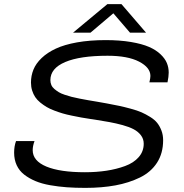

<svg xmlns="http://www.w3.org/2000/svg" viewBox="-20 -891 885 923"><path d="M331.1 -733.9 496.1 -871.1H564L682.1 -733.9H605L524.9 -827.1L415 -733.9ZM390.1 12.2Q341.8 12.2 301.3 9.3Q260.7 6.3 220.7 -0.7Q180.7 -7.8 150.4 -20.5Q120.1 -33.2 96.4 -51.5Q72.8 -69.8 60.3 -96.7Q47.9 -123.5 47.9 -157.2Q47.9 -188 57.1 -212.9H146Q137.2 -189.5 137.2 -168.9Q137.2 -117.7 202.9 -90.3Q268.6 -63 388.2 -63Q443.4 -63 491.5 -70.3Q539.6 -77.6 581.1 -92.8Q622.6 -107.9 646.7 -135.5Q670.9 -163.1 670.9 -200.2Q670.9 -223.1 657.5 -240.7Q644 -258.3 622.8 -269.5Q601.6 -280.8 569.6 -289.6Q537.6 -298.3 506.6 -304Q475.6 -309.6 436 -315.9Q431.6 -316.4 429.2 -316.9Q426.8 -317.4 422.9 -317.9Q418.9 -318.4 416 -318.8Q389.2 -322.8 370.4 -326.2Q351.6 -329.6 325.7 -335Q299.8 -340.3 281.5 -345.7Q263.2 -351.1 241.2 -359.4Q219.2 -367.7 204.1 -376.7Q189 -385.7 173.8 -397.9Q158.7 -410.2 149.4 -424.1Q140.1 -438 134.5 -455.8Q128.9 -473.6 128.9 -494.1Q128.9 -527.3 140.9 -556.6Q152.8 -585.9 180.2 -612.1Q207.5 -638.2 248.3 -657.2Q289.1 -676.3 350.3 -687.3Q411.6 -698.2 487.8 -698.2Q555.7 -698.2 609.1 -689.2Q662.6 -680.2 696.3 -665.5Q730 -650.9 751.7 -630.1Q773.4 -609.4 782.2 -587.9Q791 -566.4 791 -542Q791 -522.9 785.2 -495.1H698.2Q703.1 -516.1 703.1 -525.9Q703.1 -566.4 648.7 -594.7Q594.2 -623 497.1 -623Q364.7 -623 293.5 -592.8Q222.2 -562.5 222.2 -505.9Q222.2 -493.2 226.8 -482.4Q231.4 -471.7 241.2 -463.4Q251 -455.1 262 -448.2Q272.9 -441.4 290.8 -435.5Q308.6 -429.7 324 -425.5Q339.4 -421.4 362.5 -417Q385.7 -412.6 403.3 -409.4Q420.9 -406.2 447.8 -401.9Q474.6 -397.5 492.2 -394Q528.8 -387.2 553 -382.1Q577.1 -377 608.6 -368.4Q640.1 -359.9 660.2 -351.1Q680.2 -342.3 701.9 -328.9Q723.6 -315.4 735.8 -300Q748 -284.7 756.1 -263.4Q764.2 -242.2 764.2 -216.8Q764.2 -154.3 734.9 -108.9Q705.6 -63.5 652.6 -37.6Q599.6 -11.7 534.7 0.2Q469.7 12.2 390.1 12.2Z"/></svg>

Font: Archivo Expanded Light
Style: Italic
Weight: 300
Width: 7
Italic angle: -10°
Designer: Hector Gatti
Foundry: Omnibus-Type
Version: Version 2.001